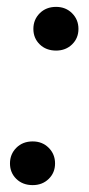

<svg xmlns="http://www.w3.org/2000/svg" viewBox="-20 -533 260 558"><path d="M75 5Q46 5 27.5 -13Q9 -31 9 -58Q9 -85 27.5 -103.5Q46 -122 75 -122Q103 -122 121.5 -103.5Q140 -85 140 -58Q140 -31 121.5 -13Q103 5 75 5ZM143 -386Q114 -386 95.5 -404Q77 -422 77 -449Q77 -476 95.5 -494.5Q114 -513 143 -513Q171 -513 189.5 -494.5Q208 -476 208 -449Q208 -422 189.5 -404Q171 -386 143 -386Z"/></svg>

Font: DM Sans 18pt Medium
Style: Italic
Weight: 500
Italic angle: -10°
Designer: Colophon Foundry, Jonny Pinhorn
Foundry: Colophon Foundry
Version: Version 4.004;gftools[0.9.30]